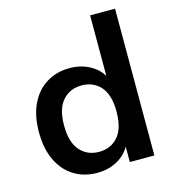

<svg xmlns="http://www.w3.org/2000/svg" viewBox="-110 -828 841 930"><g transform="rotate(-15 310.0 -363.0)"><path d="M264 10Q198 10 147.5 -21.5Q97 -53 69 -112Q41 -171 41 -253Q41 -335 69 -393.5Q97 -452 147.5 -483.5Q198 -515 264 -515Q327 -515 375.5 -484.5Q424 -454 440 -402H427V-736H552V0H429V-107H441Q425 -53 376.5 -21.5Q328 10 264 10ZM299 -86Q358 -86 394 -127.5Q430 -169 430 -253Q430 -337 394 -378Q358 -419 299 -419Q240 -419 203.5 -378Q167 -337 167 -253Q167 -169 203.5 -127.5Q240 -86 299 -86Z"/></g></svg>

Font: Mulish ExtraLight
Style: Bold
Weight: 700
Version: Version 3.603